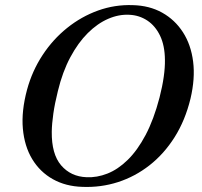

<svg xmlns="http://www.w3.org/2000/svg" viewBox="-20 -733 806 766"><path d="M509.5 -712.5Q576 -711 627 -682.5Q678 -654 710 -604.2Q742 -554.5 750.5 -487.2Q759 -420 740 -339.5Q719 -253 676.8 -186Q634.5 -119 576.8 -73.8Q519 -28.5 450.8 -6.5Q382.5 15.5 308.5 12.5Q242 10.5 190.8 -18.2Q139.5 -47 108.5 -98.2Q77.5 -149.5 71.2 -219.8Q65 -290 88 -375.5Q108.5 -450.5 149.8 -513.2Q191 -576 247.8 -621.5Q304.5 -667 371.2 -691Q438 -715 509.5 -712.5ZM325 -26Q366.5 -24 408.5 -40.5Q450.5 -57 489.2 -94.8Q528 -132.5 560.8 -194.2Q593.5 -256 616.5 -344Q628 -389 633.2 -426.2Q638.5 -463.5 638 -494Q637.5 -551.5 618.5 -590.8Q599.5 -630 567.8 -651Q536 -672 497 -674Q454.5 -676.5 411.8 -658Q369 -639.5 330.2 -601Q291.5 -562.5 260.5 -504.5Q229.5 -446.5 211 -370Q198.5 -320 192.8 -279.8Q187 -239.5 186.5 -207.5Q185.5 -118 224 -73.2Q262.5 -28.5 325 -26Z"/></svg>

Font: Fraunces
Style: Italic
Weight: 400
Italic angle: -16°
Version: Version 1.000;[b76b70a41]